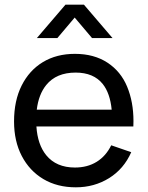

<svg xmlns="http://www.w3.org/2000/svg" viewBox="-20 -785 630 820"><path d="M137.5 -622.5 259.5 -765H338.5L460.5 -622.5H373L299 -710L225 -622.5ZM304 15Q224.5 15 165.2 -20.2Q106 -55.5 73 -118.8Q40 -182 40 -266.5Q40 -355 72.5 -419.8Q105 -484.5 163.2 -519.8Q221.5 -555 300 -555Q381.5 -555 438.8 -517.5Q496 -480 523 -414.8Q550 -349.5 550 -268Q550 -256.5 549.5 -245H135.5Q140.5 -167.5 177.5 -122Q220.5 -69.5 300 -69.5Q353.5 -69.5 393 -94Q432.5 -118.5 455 -164.5L540.5 -135Q509 -63.5 445.8 -24.2Q382.5 15 304 15ZM457 -316.5Q450 -387 419 -426Q380 -475 303 -475Q220.5 -475 177.5 -422Q145 -382 137 -316.5Z"/></svg>

Font: Cns Manrope Med
Style: Regular
Weight: 500
Designer: Mikhail Sharanda
Foundry: Mikhail Sharanda
Version: Version 4.504